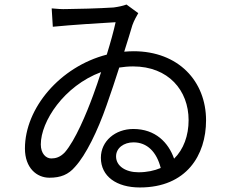

<svg xmlns="http://www.w3.org/2000/svg" viewBox="-20 -786 1040 847"><path d="M492 -96C492 -133 526 -158 569 -158C629 -158 671 -116 689 -45C661 -33 628 -26 591 -26C535 -26 492 -53 492 -96ZM208 -749 213 -668C292 -676 434 -685 490 -688C482 -651 468 -600 451 -545C245 -492 90 -309 90 -131C90 -45 142 -2 198 -2C248 -2 282 -16 311 -50C359 -102 411 -209 450 -321C470 -377 489 -435 506 -488C526 -491 546 -493 567 -493C723 -493 812 -387 812 -256C812 -188 790 -127 748 -86C723 -157 666 -217 568 -217C489 -217 425 -164 425 -90C425 -8 494 41 597 41C803 41 889 -102 889 -255C889 -428 767 -560 569 -560C555 -560 542 -559 528 -558C543 -606 556 -647 564 -675C571 -695 582 -714 590 -728L538 -766C522 -760 503 -756 481 -753C421 -749 312 -746 273 -746C255 -745 229 -747 208 -749ZM160 -149C160 -250 262 -407 426 -468C415 -433 403 -399 391 -366C361 -284 312 -167 266 -114C245 -92 225 -87 206 -87C183 -87 160 -108 160 -149Z"/></svg>

Font: Source Han Sans HK
Style: Regular
Weight: 400
Designer: Ryoko NISHIZUKA 西塚涼子 (kana, bopomofo & ideographs); Paul D. Hunt (Latin, Greek & Cyrillic); Sandoll Communications 산돌커뮤니
Foundry: Adobe
Version: Version 2.000;hotconv 1.0.107;makeotfexe 2.5.65593